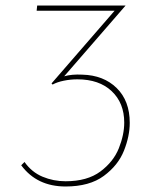

<svg xmlns="http://www.w3.org/2000/svg" viewBox="-20 -671 551 697"><path d="M279 -400Q356 -398 403.5 -351.5Q451 -305 451 -225Q451 -177 430 -124Q409 -71 357 -32.5Q305 6 218 6Q114 6 57 -71L69 -83Q95 -46 134.5 -29.5Q174 -13 218 -13Q297 -13 344.5 -48.5Q392 -84 411.5 -133Q431 -182 431 -226Q431 -297 385.5 -340Q340 -383 261 -383Q236 -383 211.5 -378Q187 -373 171 -364L167 -368L396 -632H113L115 -651H436L213 -394Q240 -402 279 -400Z"/></svg>

Font: Josefin Sans Thin
Style: Italic
Weight: 200
Italic angle: -7°
Designer: Santiago Orozco
Foundry: Typemade
Version: Version 2.000